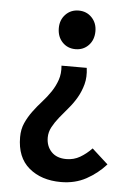

<svg xmlns="http://www.w3.org/2000/svg" viewBox="-51 -543 546 773"><g transform="rotate(5 222.0 -156.0)"><path d="M224 191Q145 191 95 149Q45 107 45 25Q45 -7 56.5 -32.5Q68 -58 85 -81Q102 -104 121 -125Q140 -146 155.5 -169Q171 -192 180 -218Q189 -244 186 -276H288Q293 -239 285 -209.5Q277 -180 262.5 -155Q248 -130 229.5 -108.5Q211 -87 194.5 -66.5Q178 -46 167 -25.5Q156 -5 156 17Q156 52 177.5 74.5Q199 97 238 97Q268 97 293 82.5Q318 68 340 45L405 104Q371 142 326 166.5Q281 191 224 191ZM236 -347Q204 -347 183 -369Q162 -391 162 -426Q162 -459 183 -481Q204 -503 236 -503Q268 -503 289 -481Q310 -459 310 -426Q310 -391 289 -369Q268 -347 236 -347Z"/></g></svg>

Font: TT Toshiba Sans Medium
Style: Regular
Weight: 500
Designer: Paul D. Hunt
Foundry: Toshiba Corporation
Version: Version 2.020;PS 2.000;hotconv 1.0.86;makeotf.lib2.5.63406